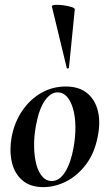

<svg xmlns="http://www.w3.org/2000/svg" viewBox="-20 -754 448 788"><path d="M158 14Q103 14 70.5 -15Q38 -44 28 -91Q18 -138 28 -193Q40 -254 72 -300.5Q104 -347 150 -373Q196 -399 249 -399Q305 -399 338 -371.5Q371 -344 382 -297.5Q393 -251 381 -193Q368 -125 332.5 -78.5Q297 -32 251 -9Q205 14 158 14ZM192 -11Q224 -11 247.5 -48.5Q271 -86 282 -149Q290 -194 289.5 -234.5Q289 -275 280 -307Q271 -339 255 -357Q239 -375 216 -375Q188 -375 164 -341Q140 -307 127 -236Q119 -191 120 -150Q121 -109 129.5 -78Q138 -47 154 -29Q170 -11 192 -11ZM254 -475 193 -727Q192 -733 206 -734Q220 -735 239 -732.5Q258 -730 272.5 -725.5Q287 -721 287 -716L263 -476Q263 -474 258.5 -473Q254 -472 254 -475Z"/></svg>

Font: Cormorant Infant Light
Style: Bold Italic
Weight: 700
Italic angle: -10°
Version: Version 4.001